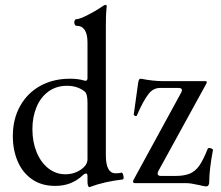

<svg xmlns="http://www.w3.org/2000/svg" viewBox="-20 -745 897 781"><path d="M335.9 -7.8V-27.8Q335.9 -39.1 330.6 -39.1Q323.7 -39.1 316.9 -32.2Q293.5 -10.3 265.9 0.5Q238.3 11.2 204.1 11.2Q148.9 11.2 110.1 -15.9Q71.3 -43 51.8 -88.9Q32.2 -134.8 32.2 -191.4Q32.2 -260.7 61.8 -313.7Q91.3 -366.7 144 -395.8Q196.8 -424.8 264.2 -424.8Q297.9 -424.8 319.8 -418Q324.7 -416.5 328.1 -416.5Q332 -416.5 334 -419.2Q335.9 -421.9 335.9 -428.2V-571.8Q335.9 -640.1 291 -640.1Q287.1 -640.1 284.7 -644.3Q282.2 -648.4 282.2 -653.8Q282.2 -659.2 284.4 -663.1Q286.6 -667 291 -667Q303.7 -667 338.4 -684.8Q373 -702.6 388.7 -713.9Q404.3 -725.1 409.2 -725.1Q414.1 -725.1 414.1 -719.7Q411.6 -695.8 411.1 -677.2Q410.6 -658.7 410.6 -640.6V-112.8Q410.6 -40 450.7 -40Q465.8 -40 475.1 -43Q477.5 -43.5 480.2 -36.1Q482.9 -28.8 482.9 -22.5Q482.9 -15.6 479.5 -15.1Q439.9 -10.3 407.7 -2.9Q375.5 4.4 344.2 16.1Q335.9 16.1 335.9 -7.8ZM310.5 -56.2Q335.9 -74.2 335.9 -97.2V-326.2Q335.9 -345.2 333.3 -356.2Q330.6 -367.2 325.2 -372.1Q295.9 -396 252.9 -396Q208.5 -396 176.8 -372.6Q145 -349.1 128.4 -309.1Q111.8 -269 111.8 -219.7Q111.8 -168.5 128.7 -126.7Q145.5 -85 176.3 -60.5Q207 -36.1 246.1 -36.1Q282.2 -36.1 310.5 -56.2ZM784.7 6.8Q754.9 0 738.3 0H529.3Q521 0 521 -6.8Q521 -9.3 524.4 -15.6L716.3 -367.2Q720.2 -375 720.2 -378.4Q720.2 -387.2 706.1 -387.2H630.4Q604 -387.2 585.4 -364.3Q562 -334.5 536.6 -274.9Q536.1 -272.9 533.7 -272.9Q531.2 -272.9 528.3 -274.4Q523.9 -276.4 523.9 -277.8L542 -408.2Q543.5 -417 545.7 -420.9Q547.9 -424.8 553.2 -424.8Q603 -415 641.1 -415H814Q821.3 -415 821.3 -411.6Q821.3 -408.7 818.8 -403.8L625 -50.8Q621.1 -43.9 621.1 -39.1Q621.1 -29.3 635.3 -29.3H693.4Q730.5 -29.3 753.2 -39.3Q775.9 -49.3 791.5 -72.3Q807.1 -95.2 824.7 -139.2Q826.2 -143.1 831.1 -143.1Q834.5 -143.1 836.9 -142.1Q840.8 -141.1 843.8 -138.9Q846.7 -136.7 846.2 -134.8Q831.1 -54.2 831.1 -4.9Q831.1 13.2 817.9 13.2Q812 13.2 784.7 6.8Z"/></svg>

Font: JuniusX
Style: Regular
Weight: 400
Designer: Peter S. Baker
Foundry: Briery Creek Software
Version: Version 1.004